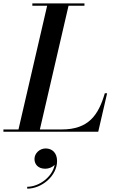

<svg xmlns="http://www.w3.org/2000/svg" viewBox="-66 -770 676 1122"><path d="M508 0 560 -225H546.5C509.5 -98 452 -13.5 295 -13.5H167L334.5 -736.5H427.5V-750H123V-736.5H209.5L42 -13.5H-46V0ZM135.5 159C135.5 190.5 157 216 198.5 216C219 216 240.5 207.5 253.5 193C240 265 161.5 321.5 93 321.5V332.5C178 332.5 267.5 258 267.5 171C267.5 123 238.5 97.5 201 97.5C165 97.5 135.5 126.5 135.5 159Z"/></svg>

Font: Bodoni* 16pt Medium
Style: Italic
Weight: 500
Italic angle: -13°
Version: Version 2.3